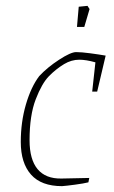

<svg xmlns="http://www.w3.org/2000/svg" viewBox="-20 -627 390 656"><path d="M341 -437 312 -314H295L306 -414Q274 -423 251 -423Q224 -423 199 -408Q171 -391 147 -366.5Q123 -342 102 -287.5Q81 -233 81 -148Q81 -82 108.5 -49Q136 -16 190 -17L285 -19L282 -4Q266 0 236 4Q206 8 192 9Q121 9 86 -30.5Q51 -70 51 -142Q51 -210 68.5 -270Q86 -330 114 -367Q142 -397 182 -423Q222 -449 240 -449Q258 -449 288 -445Q318 -441 341 -437ZM249 -604 279 -607 286 -596 268 -535H243Z"/></svg>

Font: Grenze Thin
Style: Italic
Weight: 250
Italic angle: -10°
Designer: Renata Polastri
Foundry: Omnibus-Type
Version: Version 1.002; ttfautohint (v1.8)